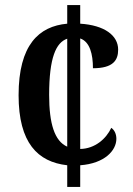

<svg xmlns="http://www.w3.org/2000/svg" viewBox="-20 -734 523 754"><path d="M244 -85V0H295V-85C391 -92 437 -143 437 -189C437 -207 430 -223 417 -232C397 -189 353 -150 295 -149V-583C333 -570 345 -521 345 -466C425 -466 444 -498 444 -539C444 -595 390 -635 295 -641V-714H244V-641C133 -631 53 -558 53 -360C53 -173 128 -98 244 -85ZM244 -582V-158C194 -180 173 -249 173 -361C173 -508 200 -567 244 -582Z"/></svg>

Font: Noto Serif Bengali Condensed SemiBold
Style: Regular
Weight: 600
Width: 3
Designer: Juan Bruce, Universal Thirst, Indian Type Foundry and the Monotype Design Team.
Foundry: Monotype Imaging Inc.
Version: Version 2.003